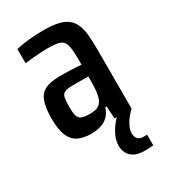

<svg xmlns="http://www.w3.org/2000/svg" viewBox="-178 -604 783 889"><g transform="rotate(-30 213.0 -159.0)"><path d="M154 8Q110 8 82.5 -7Q55 -22 42 -55Q29 -88 29 -143Q29 -203 41.5 -236Q54 -269 82.5 -282.5Q111 -296 159 -296Q169 -296 182 -296Q195 -296 209.5 -295.5Q224 -295 240 -294Q256 -293 274 -292V-322Q274 -362 270 -385.5Q266 -409 255 -419.5Q244 -430 223.5 -433Q203 -436 171 -436Q156 -436 138 -435Q120 -434 99 -432Q78 -430 53 -427V-503Q88 -511 124.5 -514.5Q161 -518 200 -518Q245 -518 275.5 -511.5Q306 -505 325.5 -490.5Q345 -476 355.5 -452.5Q366 -429 369.5 -396Q373 -363 373 -318V0H282L278 -66H271Q261 -37 244 -21Q227 -5 204 1.5Q181 8 154 8ZM193 -75Q210 -75 223 -77.5Q236 -80 245.5 -87.5Q255 -95 261 -108Q268 -123 271 -146.5Q274 -170 274 -199V-229H187Q160 -229 147 -222.5Q134 -216 130.5 -199Q127 -182 127 -151Q127 -120 131.5 -103.5Q136 -87 150.5 -81Q165 -75 193 -75ZM331 200Q294 200 273.5 188.5Q253 177 244 159Q235 141 235 119Q235 87 254.5 52.5Q274 18 304 -10L374 0Q362 10 348.5 26.5Q335 43 325.5 63Q316 83 316 101Q316 117 325 129Q334 141 359 141Q361 141 366 141Q371 141 375 140V198Q359 199 350.5 199.5Q342 200 331 200Z"/></g></svg>

Font: Saira Condensed SemiBold
Style: Regular
Weight: 600
Width: 3
Designer: Hector Gatti with collaboration of the Omnibus-Type team
Foundry: Omnibus-Type
Version: Version 1.100